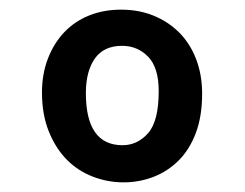

<svg xmlns="http://www.w3.org/2000/svg" viewBox="-20 -521 507 398"><path d="M231 -501Q268 -501 298.5 -488.5Q329 -476 351.5 -453.5Q374 -431 386.5 -398.5Q399 -366 399 -327Q399 -280 386 -245.5Q373 -211 350.5 -188.5Q328 -166 298.5 -154.5Q269 -143 236 -143Q203 -143 172 -155Q141 -167 118 -190.5Q95 -214 81 -249Q67 -284 67 -329Q67 -368 79.5 -400Q92 -432 113.5 -454.5Q135 -477 165 -489Q195 -501 231 -501ZM158 -328Q158 -220 234 -220Q265 -220 287 -245Q309 -270 309 -332Q309 -381 287 -403.5Q265 -426 233 -426Q195 -426 176.5 -399.5Q158 -373 158 -328Z"/></svg>

Font: Ek Mukta Medium
Style: Regular
Weight: 500
Designer: Girish Dalvi and Yashodeep Gholap
Foundry: Ek Type
Version: Version 2.538;PS 1.002;hotconv 16.6.51;makeotf.lib2.5.65220;